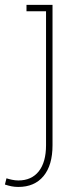

<svg xmlns="http://www.w3.org/2000/svg" viewBox="-22 -548 317 782"><path d="M52.7 213.4Q38.1 213.4 25.4 210.9Q12.7 208.5 -2 203.6L4.4 178.2Q13.2 181.2 26.6 184.1Q40 187 52.7 187Q106.4 187 136 149.7Q165.5 112.3 165.5 43.5V-502H85.9V-528.3H191.9V43.5Q191.9 125 155.3 169.2Q118.7 213.4 52.7 213.4Z"/></svg>

Font: Roboto Slab Thin
Style: Regular
Weight: 100
Designer: Google
Version: Version 2.000; ttfautohint (v1.8.1.43-b0c9)